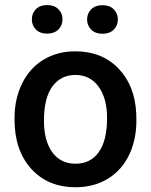

<svg xmlns="http://www.w3.org/2000/svg" viewBox="-20 -745 609 774"><path d="M38.6 -269Q38.6 -346.7 69.3 -408.9Q100.1 -471.2 155.8 -504.6Q211.4 -538.1 283.7 -538.1Q390.6 -538.1 457.3 -469.2Q523.9 -400.4 529.3 -286.6L529.8 -258.8Q529.8 -180.7 499.8 -119.1Q469.7 -57.6 413.8 -23.9Q357.9 9.8 284.7 9.8Q172.9 9.8 105.7 -64.7Q38.6 -139.2 38.6 -263.2ZM157.2 -258.8Q157.2 -177.2 190.9 -131.1Q224.6 -85 284.7 -85Q344.7 -85 378.2 -131.8Q411.6 -178.7 411.6 -269Q411.6 -349.1 377.2 -396Q342.8 -442.9 283.7 -442.9Q225.6 -442.9 191.4 -396.7Q157.2 -350.6 157.2 -258.8ZM108.4 -667Q108.4 -691.4 124.8 -708Q141.1 -724.6 169.9 -724.6Q198.7 -724.6 215.3 -708Q231.9 -691.4 231.9 -667Q231.9 -642.6 215.3 -626Q198.7 -609.4 169.9 -609.4Q141.1 -609.4 124.8 -626Q108.4 -642.6 108.4 -667ZM331.1 -666.5Q331.1 -690.9 347.7 -707.5Q364.3 -724.1 393.1 -724.1Q421.9 -724.1 438.5 -707.5Q455.1 -690.9 455.1 -666.5Q455.1 -642.1 438.5 -625.5Q421.9 -608.9 393.1 -608.9Q364.3 -608.9 347.7 -625.5Q331.1 -642.1 331.1 -666.5Z"/></svg>

Font: RobotoDraft Medium
Style: Regular
Weight: 500
Version: Version 2.001152; 2014